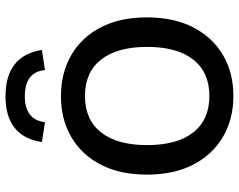

<svg xmlns="http://www.w3.org/2000/svg" viewBox="-105 -743 866 696"><g transform="rotate(-90 328.0 -395.0)"><path d="M327 -808Q474 -808 495 -676L422 -665Q415 -738 327 -738Q242 -738 233 -665L161 -676Q181 -808 327 -808ZM327 -607Q412 -607 476.5 -569.5Q541 -532 577 -462.5Q613 -393 613 -295Q613 -198 577 -128Q541 -58 477 -20Q413 18 328 18Q244 18 179.5 -20Q115 -58 79 -128Q43 -198 43 -295Q43 -393 79 -462.5Q115 -532 179 -569.5Q243 -607 327 -607ZM328 -520Q242 -520 196 -461.5Q150 -403 150 -295Q150 -186 196 -127.5Q242 -69 328 -69Q414 -69 460 -127.5Q506 -186 506 -295Q506 -403 460 -461.5Q414 -520 328 -520Z"/></g></svg>

Font: Podkova SemiBold
Style: Regular
Weight: 600
Designer: Ilya Yudin
Foundry: Cyreal (www.cyreal.org)
Version: Version 2.103